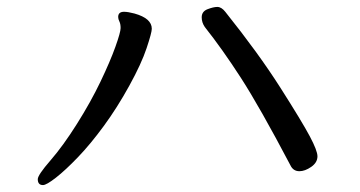

<svg xmlns="http://www.w3.org/2000/svg" viewBox="-20 -589 1040 554"><path d="M104 -55Q89 -55 89 -72Q89 -84 125.5 -126Q162 -168 202 -231.5Q242 -295 270 -353.5Q298 -412 313 -454Q328 -496 328 -508Q328 -520 324.5 -527Q321 -534 321 -540Q321 -555 338 -555Q349 -555 368 -550Q418 -536 418 -506Q418 -495 403 -450Q388 -405 353 -341.5Q318 -278 279.5 -225.5Q241 -173 205 -135.5Q169 -98 141.5 -76.5Q114 -55 104 -55ZM844 -95Q826 -95 818 -112Q729 -281 675 -364.5Q621 -448 571 -511Q562 -524 562 -539Q562 -556 579 -562.5Q596 -569 607 -569Q619 -569 630 -555Q726 -435 789 -336Q852 -237 874 -195.5Q896 -154 896 -138Q896 -120 878 -107.5Q860 -95 844 -95Z"/></svg>

Font: LXGW WenKai Lite
Style: Bold
Weight: 700
Designer: LXGW / Fontworks Inc.
Foundry: LXGW / Fontworks Inc.
Version: Version 1.330;April 28, 2024